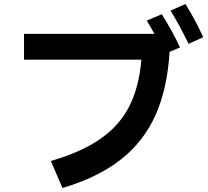

<svg xmlns="http://www.w3.org/2000/svg" viewBox="-20 -890 1040 959"><path d="M906 -870Q957 -789 995 -704L922 -671Q873 -771 832 -837ZM788 -819Q845 -728 879 -653L827 -631Q816 -447 756.5 -314.5Q697 -182 582.5 -92.5Q468 -3 292 49L234 -86Q386 -130 481.5 -196.5Q577 -263 626 -359.5Q675 -456 686 -592H100V-721H751Q736 -750 713 -787Z"/></svg>

Font: IBM Plex Sans JP
Style: Bold
Weight: 700
Designer: Mike Abbink; Paul van der Laan; Pieter van Rosmalen; Wujin Sim; Yejin Wi; Jinhee Kim; Boomi Park; Yona Kim; Kichan Ma
Foundry: Sandoll Inc.
Version: Version 1.001